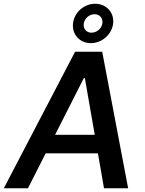

<svg xmlns="http://www.w3.org/2000/svg" viewBox="-41 -1003 773 1023"><path d="M108 0 202.4 -186.1H480.8L513.1 0H641.7L503.6 -727.3H359L-20.6 0ZM252.5 -284.8 405.5 -586.6H411.2L463.8 -284.8ZM348.7 -883.5C339.1 -823.5 381.4 -773.1 442.8 -773.1C500 -773.1 551.8 -816.4 561.1 -872.5C571 -932.2 528.4 -983 465.9 -983C409.1 -983 357.6 -940.3 348.7 -883.5ZM405.5 -878.2C410.2 -906.2 435.4 -927.2 462.7 -927.2C491.1 -927.2 508.5 -905.2 504.3 -878.2C500.4 -850.1 473.7 -828.8 446.4 -828.8C418.3 -828.8 400.9 -851.2 405.5 -878.2Z"/></svg>

Font: Magic Ui Pro Semi Bold
Style: Italic
Weight: 600
Italic angle: -9.39999°
Designer: Stefan Endress, Andreas Faust
Version: Version 1.000;FEAKit 1.0